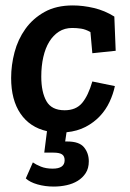

<svg xmlns="http://www.w3.org/2000/svg" viewBox="-20 -478 479 707"><path d="M246 -375Q218 -375 197 -361.5Q176 -348 161.5 -324.5Q147 -301 139.5 -268Q132 -235 132 -196Q132 -139 151 -105.5Q170 -72 218 -72Q260 -72 282.5 -99Q305 -126 320 -178L403 -161Q397 -132 383.5 -103Q370 -74 348 -50.5Q326 -27 295.5 -11Q265 5 225 9L220 43H228Q272 43 289.5 64.5Q307 86 307 116Q307 142 295.5 159.5Q284 177 266 188Q248 199 225 204Q202 209 178 209Q146 209 118 201Q90 193 75 179L101 120Q112 128 130.5 135.5Q149 143 174 143Q218 143 218 112Q218 97 208.5 90.5Q199 84 176 84H143L153 5Q90 -9 55.5 -59.5Q21 -110 21 -191Q21 -238 33.5 -285.5Q46 -333 73.5 -371.5Q101 -410 144 -434Q187 -458 248 -458Q286 -458 326 -448.5Q366 -439 401 -417L406 -291L320 -282L313 -360Q295 -370 279 -372.5Q263 -375 246 -375Z"/></svg>

Font: Zilla Slab SemiBold
Style: Regular
Weight: 600
Designer: Typotheque.com
Foundry: Typotheque type foundry
Version: Version 1.0; 2017